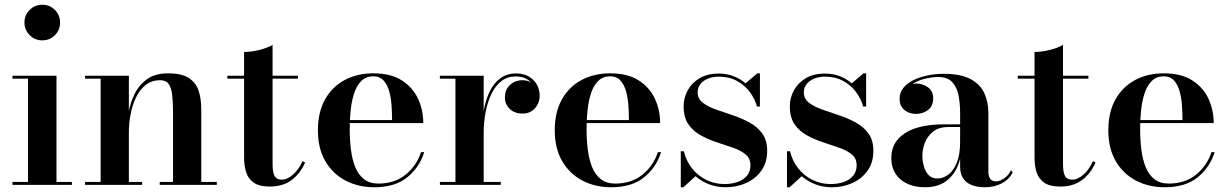

<svg xmlns="http://www.w3.org/2000/svg" viewBox="-20 -779 5176 809"><path d="M158 -609Q127 -609 105 -631Q83 -653 83 -684Q83 -715.5 105 -737.2Q127 -759 158 -759Q190 -759 211.5 -737.2Q233 -715.5 233 -684Q233 -652.5 211.5 -630.8Q190 -609 158 -609ZM218 -460V-12.5H283V0H32.5V-12.5H98V-447.5H32.5V-460Z M523 -460V-12.5H579V0H338.5V-12.5H404V-447.5H338.5V-460ZM828 -319.5V-12.5H893.5V0H653V-12.5H709V-309.5Q709 -351.5 705.2 -381Q701.5 -410.5 690.2 -425.8Q679 -441 655.5 -441Q618 -441 592.5 -420Q567 -399 551.8 -365.8Q536.5 -332.5 529.8 -294.8Q523 -257 523 -223.5L514 -221Q514 -256.5 520.8 -299.2Q527.5 -342 546 -380.8Q564.5 -419.5 598.8 -444.8Q633 -470 687.5 -470Q745 -470 775.2 -450.5Q805.5 -431 816.8 -397Q828 -363 828 -319.5Z M1117 7Q1071.5 7 1048.2 -10Q1025 -27 1016.8 -54.5Q1008.5 -82 1008.5 -114V-560Q1038 -560 1072.5 -568.5Q1107 -577 1128.5 -590V-88.5Q1128.5 -51 1137.5 -36.5Q1146.5 -22 1167 -22Q1191 -22 1215.5 -44Q1240 -66 1254.5 -100L1265.5 -94.5Q1246.5 -49.5 1209.8 -21.2Q1173 7 1117 7ZM938 -447.5V-460H1235.5V-447.5Z M1557.5 10Q1489.5 10 1435.8 -18.2Q1382 -46.5 1350.8 -100Q1319.5 -153.5 1319.5 -230Q1319.5 -306.5 1349.5 -360Q1379.5 -413.5 1432.2 -441.8Q1485 -470 1553 -470Q1627 -470 1673.2 -440.2Q1719.5 -410.5 1741.5 -362.8Q1763.5 -315 1763.5 -260.5H1386.5V-273H1632Q1632 -302.5 1629.8 -334.8Q1627.5 -367 1619.8 -394.8Q1612 -422.5 1596 -440Q1580 -457.5 1553 -457.5Q1523.5 -457.5 1504 -439.2Q1484.5 -421 1473.5 -389.5Q1462.5 -358 1458 -318.5Q1453.5 -279 1453.5 -236Q1453.5 -190 1458.8 -148.2Q1464 -106.5 1477 -74.5Q1490 -42.5 1513.8 -24Q1537.5 -5.5 1574 -5.5Q1643 -5.5 1689.2 -43.2Q1735.5 -81 1754 -138H1767.5Q1748 -74.5 1696.2 -32.2Q1644.5 10 1557.5 10Z M2010.5 -217Q2010.5 -265.5 2018 -310.8Q2025.5 -356 2042.5 -391.8Q2059.5 -427.5 2087.2 -448.5Q2115 -469.5 2154.5 -469.5Q2186.5 -469.5 2208.8 -456.2Q2231 -443 2242.5 -421.8Q2254 -400.5 2254 -376.5Q2254 -345.5 2234.2 -323Q2214.5 -300.5 2181.5 -300.5Q2148 -300.5 2127.8 -320.2Q2107.5 -340 2107.5 -368Q2107.5 -401.5 2129 -421.2Q2150.5 -441 2181 -441Q2201.5 -441 2218 -432Q2234.5 -423 2243.8 -408.2Q2253 -393.5 2253 -376.5H2241Q2241 -397.5 2230.2 -416Q2219.5 -434.5 2199.8 -445.8Q2180 -457 2153 -457Q2118.5 -457 2093 -437.5Q2067.5 -418 2051 -384Q2034.5 -350 2026.2 -307Q2018 -264 2018 -217ZM2018 -460V-12.5H2090V0H1833.5V-12.5H1899V-447.5H1833.5V-460Z M2555.5 10Q2487.5 10 2433.8 -18.2Q2380 -46.5 2348.8 -100Q2317.5 -153.5 2317.5 -230Q2317.5 -306.5 2347.5 -360Q2377.5 -413.5 2430.2 -441.8Q2483 -470 2551 -470Q2625 -470 2671.2 -440.2Q2717.5 -410.5 2739.5 -362.8Q2761.5 -315 2761.5 -260.5H2384.5V-273H2630Q2630 -302.5 2627.8 -334.8Q2625.5 -367 2617.8 -394.8Q2610 -422.5 2594 -440Q2578 -457.5 2551 -457.5Q2521.5 -457.5 2502 -439.2Q2482.5 -421 2471.5 -389.5Q2460.5 -358 2456 -318.5Q2451.5 -279 2451.5 -236Q2451.5 -190 2456.8 -148.2Q2462 -106.5 2475 -74.5Q2488 -42.5 2511.8 -24Q2535.5 -5.5 2572 -5.5Q2641 -5.5 2687.2 -43.2Q2733.5 -81 2752 -138H2765.5Q2746 -74.5 2694.2 -32.2Q2642.5 10 2555.5 10Z M2848.5 10V-141.5H2861.5Q2871 -101 2895.8 -69.8Q2920.5 -38.5 2955.8 -21Q2991 -3.5 3032.5 -3.5Q3062.5 -3.5 3087.2 -12Q3112 -20.5 3127 -38.2Q3142 -56 3142 -82.5Q3142 -111.5 3121.8 -128.2Q3101.5 -145 3069.5 -156.2Q3037.5 -167.5 3001.2 -179.2Q2965 -191 2933 -208.5Q2901 -226 2880.8 -255Q2860.5 -284 2860.5 -330.5Q2860.5 -367 2877.8 -398.5Q2895 -430 2927.8 -449.5Q2960.5 -469 3008 -469Q3043 -469 3071.5 -457.8Q3100 -446.5 3121.5 -428L3171 -470H3182V-330H3169.5Q3161 -362 3139.8 -390.8Q3118.5 -419.5 3085.5 -437.8Q3052.5 -456 3008.5 -456Q2983.5 -456 2963.2 -447.8Q2943 -439.5 2931.2 -424.8Q2919.5 -410 2919.5 -390Q2919.5 -363 2940.8 -346.5Q2962 -330 2995.5 -318Q3029 -306 3066.2 -293.8Q3103.5 -281.5 3137 -263.5Q3170.5 -245.5 3191.5 -217Q3212.5 -188.5 3212.5 -143.5Q3212.5 -94.5 3188.2 -60.2Q3164 -26 3124.2 -8Q3084.5 10 3038.5 10Q3001 10 2968.5 -2.2Q2936 -14.5 2910.5 -36.5L2859.5 10Z M3296 10V-141.5H3309Q3318.5 -101 3343.2 -69.8Q3368 -38.5 3403.2 -21Q3438.5 -3.5 3480 -3.5Q3510 -3.5 3534.8 -12Q3559.5 -20.5 3574.5 -38.2Q3589.5 -56 3589.5 -82.5Q3589.5 -111.5 3569.2 -128.2Q3549 -145 3517 -156.2Q3485 -167.5 3448.8 -179.2Q3412.5 -191 3380.5 -208.5Q3348.5 -226 3328.2 -255Q3308 -284 3308 -330.5Q3308 -367 3325.2 -398.5Q3342.5 -430 3375.2 -449.5Q3408 -469 3455.5 -469Q3490.5 -469 3519 -457.8Q3547.5 -446.5 3569 -428L3618.5 -470H3629.5V-330H3617Q3608.5 -362 3587.2 -390.8Q3566 -419.5 3533 -437.8Q3500 -456 3456 -456Q3431 -456 3410.8 -447.8Q3390.5 -439.5 3378.8 -424.8Q3367 -410 3367 -390Q3367 -363 3388.2 -346.5Q3409.5 -330 3443 -318Q3476.5 -306 3513.8 -293.8Q3551 -281.5 3584.5 -263.5Q3618 -245.5 3639 -217Q3660 -188.5 3660 -143.5Q3660 -94.5 3635.8 -60.2Q3611.5 -26 3571.8 -8Q3532 10 3486 10Q3448.5 10 3416 -2.2Q3383.5 -14.5 3358 -36.5L3307 10Z M4129 10Q4100.5 10 4077 1.8Q4053.5 -6.5 4039.5 -25.8Q4025.5 -45 4025.5 -77.5V-304.5Q4025.5 -340.5 4019.2 -375Q4013 -409.5 3993.2 -432Q3973.5 -454.5 3933.5 -454.5Q3910.5 -454.5 3884.8 -449Q3859 -443.5 3836.5 -432.2Q3814 -421 3800 -403.8Q3786 -386.5 3786 -363H3771.5Q3771.5 -392 3792.5 -409.5Q3813.5 -427 3840 -427Q3868.5 -427 3890.2 -411Q3912 -395 3912 -365Q3912 -331.5 3889.8 -315.2Q3867.5 -299 3840 -299Q3810.5 -299 3790.5 -315.8Q3770.5 -332.5 3770.5 -363Q3770.5 -389 3786.5 -408.8Q3802.5 -428.5 3829 -441.5Q3855.5 -454.5 3888.5 -461.2Q3921.5 -468 3955.5 -468Q4029 -468 4070 -445.5Q4111 -423 4127.8 -385.8Q4144.5 -348.5 4144.5 -304.5V-55.5Q4144.5 -38.5 4151.5 -26.8Q4158.5 -15 4178 -15Q4191.5 -15 4210.2 -27Q4229 -39 4240 -62L4247 -53Q4233.5 -24 4202 -7Q4170.5 10 4129 10ZM3878 10Q3813 10 3774.2 -23.2Q3735.5 -56.5 3735.5 -113.5Q3735.5 -180.5 3793 -217.8Q3850.5 -255 3957 -255H4072V-244H3977Q3936.5 -244 3912.2 -224.8Q3888 -205.5 3877.2 -178Q3866.5 -150.5 3866.5 -124.5Q3866.5 -100 3872.8 -77.8Q3879 -55.5 3893 -41.2Q3907 -27 3929.5 -27Q3954.5 -27 3976.2 -43.5Q3998 -60 4011.8 -94.2Q4025.5 -128.5 4025.5 -181.5H4033.5Q4033.5 -123.5 4015.8 -80.5Q3998 -37.5 3963.5 -13.8Q3929 10 3878 10Z M4447.5 7Q4402 7 4378.8 -10Q4355.5 -27 4347.2 -54.5Q4339 -82 4339 -114V-560Q4368.5 -560 4403 -568.5Q4437.5 -577 4459 -590V-88.5Q4459 -51 4468 -36.5Q4477 -22 4497.5 -22Q4521.5 -22 4546 -44Q4570.5 -66 4585 -100L4596 -94.5Q4577 -49.5 4540.2 -21.2Q4503.5 7 4447.5 7ZM4268.5 -447.5V-460H4566V-447.5Z M4888 10Q4820 10 4766.2 -18.2Q4712.5 -46.5 4681.2 -100Q4650 -153.5 4650 -230Q4650 -306.5 4680 -360Q4710 -413.5 4762.8 -441.8Q4815.5 -470 4883.5 -470Q4957.5 -470 5003.8 -440.2Q5050 -410.5 5072 -362.8Q5094 -315 5094 -260.5H4717V-273H4962.5Q4962.5 -302.5 4960.2 -334.8Q4958 -367 4950.2 -394.8Q4942.5 -422.5 4926.5 -440Q4910.5 -457.5 4883.5 -457.5Q4854 -457.5 4834.5 -439.2Q4815 -421 4804 -389.5Q4793 -358 4788.5 -318.5Q4784 -279 4784 -236Q4784 -190 4789.2 -148.2Q4794.5 -106.5 4807.5 -74.5Q4820.5 -42.5 4844.2 -24Q4868 -5.5 4904.5 -5.5Q4973.5 -5.5 5019.8 -43.2Q5066 -81 5084.5 -138H5098Q5078.5 -74.5 5026.8 -32.2Q4975 10 4888 10Z"/></svg>

Font: Bodoni Moda 18pt SemiBold
Style: Regular
Weight: 600
Designer: Owen Earl
Foundry: indestructible type
Version: Version 2.005